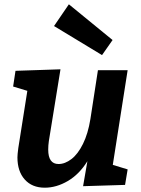

<svg xmlns="http://www.w3.org/2000/svg" viewBox="-20 -860 656 892"><path d="M573 -534 504 -94 573 -73 561 -1 366 5 386 -111Q348 -50 295 -19Q242 12 188 12Q129 12 95 -26Q61 -64 61 -129Q61 -142 65 -172L107 -438L41 -458L52 -531L261 -538L207 -205Q204 -184 204 -165Q204 -98 252 -98Q282 -98 312 -121Q342 -144 365.5 -191.5Q389 -239 400 -307L435 -534ZM231 -739 300 -840 503 -674 454 -604Z"/></svg>

Font: Bitter Pro
Style: Bold Italic
Weight: 700
Italic angle: -9°
Designer: Sol Matas, and Bitter project Authors
Foundry: Sol Matas
Version: Version 1.010